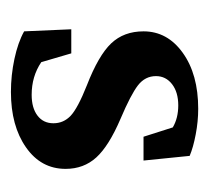

<svg xmlns="http://www.w3.org/2000/svg" viewBox="-36 -352 393 362"><g transform="rotate(90 161.0 -170.5)"><path d="M152.8 5.9Q121.6 5.9 90.6 -0.7Q59.6 -7.3 38.6 -19L34.7 -107.9H80.1L96.7 -51.3Q123.5 -33.2 158.2 -33.2Q183.1 -33.2 197.5 -44.2Q211.9 -55.2 211.9 -74.2Q211.9 -93.3 197.8 -106.7Q183.6 -120.1 140.6 -137.2Q84 -159.2 61.3 -183.1Q38.6 -207 38.6 -244.1Q38.6 -289.1 79.1 -318.1Q119.6 -347.2 184.6 -347.2Q208.5 -347.2 232.9 -342.5Q257.3 -337.9 273.4 -331.1L282.2 -244.1H237.3L219.7 -299.3Q202.1 -309.6 178.2 -309.6Q153.3 -309.6 138.2 -297.9Q123 -286.1 123 -267.6Q123 -247.1 140.4 -233.6Q157.7 -220.2 203.6 -200.7Q254.9 -178.7 276.4 -155Q297.9 -131.3 297.9 -97.2Q297.9 -50.8 257.3 -22.5Q216.8 5.9 152.8 5.9Z"/></g></svg>

Font: Lateef Medium
Style: Regular
Weight: 500
Designer: SIL International
Foundry: SIL International
Version: Version 4.200